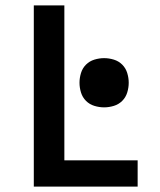

<svg xmlns="http://www.w3.org/2000/svg" viewBox="-20 -690 590 710"><path d="M105 0V-670H218V-97H489V0ZM365 -293Q347 -293 329 -298.5Q311 -304 298 -317Q285 -330 279.5 -348Q274 -366 274 -384Q274 -402 279.5 -420Q285 -438 298 -451Q311 -464 329 -469.5Q347 -475 365 -475Q383 -475 401 -469.5Q419 -464 432 -451Q445 -438 450.5 -420Q456 -402 456 -384Q456 -366 450.5 -348Q445 -330 432 -317Q419 -304 401 -298.5Q383 -293 365 -293Z"/></svg>

Font: Lode
Style: Bold
Weight: 700
Monospace: yes
Designer: Belleve Invis
Foundry: Belleve Invis
Version: Version 29.2.0; ttfautohint (v1.8.3)